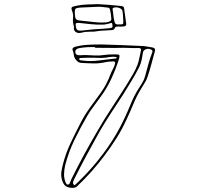

<svg xmlns="http://www.w3.org/2000/svg" viewBox="-20 -842 1040 928"><path d="M454 -822Q511 -819 565 -813Q580 -812 580 -800Q582 -782 585 -764Q588 -746 590 -727Q592 -714 574 -714Q570 -714 565 -713.5Q560 -713 555 -714Q548 -714 542.5 -713Q537 -712 534 -705Q532 -699 525.5 -697.5Q519 -696 512 -696Q504 -696 495.5 -695Q487 -694 479 -694Q463 -694 448 -691Q433 -688 418 -689Q407 -689 396 -688Q385 -687 374 -684Q358 -680 347.5 -686.5Q337 -693 337 -706Q338 -711 337 -715Q336 -719 335 -723Q331 -738 333 -753.5Q335 -769 330 -785Q323 -802 327 -806.5Q331 -811 354 -815Q379 -820 404.5 -820.5Q430 -821 454 -822ZM449 -809Q432 -808 414.5 -807.5Q397 -807 380 -806Q350 -805 345 -799.5Q340 -794 342 -770Q343 -767 343 -764Q343 -761 344 -757Q347 -744 365 -743Q385 -741 406 -738.5Q427 -736 448 -734Q471 -732 494 -734Q503 -735 511 -739Q519 -743 518 -752Q517 -773 512 -794Q511 -806 495 -806Q484 -807 472.5 -808.5Q461 -810 449 -809ZM576 -739Q575 -753 574.5 -765Q574 -777 572 -788Q571 -797 559 -802.5Q547 -808 534 -806Q523 -804 524 -797Q525 -790 526 -785Q528 -760 533 -738Q536 -728 541 -725.5Q546 -723 563 -724Q575 -724 575.5 -729.5Q576 -735 576 -739ZM346 -721Q347 -702 354 -697Q361 -692 383 -695Q407 -698 430.5 -700Q454 -702 478 -703Q486 -704 495 -704.5Q504 -705 512 -706Q524 -708 524 -714Q524 -720 523 -725Q521 -733 516.5 -731Q512 -729 507 -728Q500 -727 493 -725Q486 -723 478 -723Q449 -722 421 -725Q393 -728 364 -731Q343 -734 346 -721ZM474 -627Q521 -626 567.5 -624Q614 -622 660 -620Q674 -620 688 -617.5Q702 -615 715 -613Q733 -610 729 -596Q720 -564 711.5 -531.5Q703 -499 692 -467Q687 -453 678.5 -440Q670 -427 662 -413Q640 -377 624.5 -339Q609 -301 591 -263Q570 -217 543 -174Q516 -131 484 -89Q455 -50 422 -13Q389 24 352 59Q344 67 326 66Q301 64 292 52.5Q283 41 279 25Q274 6 277 -13Q280 -32 285 -51Q298 -101 320 -148Q342 -195 366 -241Q386 -282 413.5 -320Q441 -358 468 -395Q483 -416 494.5 -438.5Q506 -461 514 -483Q519 -496 526 -508.5Q533 -521 536 -534Q539 -547 525 -545Q509 -545 492 -542Q463 -535 433 -535.5Q403 -536 373 -538Q357 -539 347 -553Q338 -564 337 -575.5Q336 -587 332 -597Q325 -612 347 -617Q375 -624 403.5 -625.5Q432 -627 460 -627ZM440 -611V-614Q421 -615 403 -614Q385 -613 366 -610Q357 -609 350.5 -604.5Q344 -600 344 -591Q345 -573 368 -575Q392 -577 415.5 -575Q439 -573 462 -574Q479 -576 494.5 -577.5Q510 -579 526 -579Q552 -580 556 -576.5Q560 -573 554 -553Q538 -504 516.5 -458Q495 -412 462 -368Q447 -347 431.5 -326.5Q416 -306 403 -284Q369 -226 340 -166Q311 -106 295 -43Q290 -21 289.5 -0.5Q289 20 298 42Q300 44 301.5 47Q303 50 307 50Q312 50 314.5 47.5Q317 45 318 41Q320 38 321 34Q322 30 324 26Q353 -33 385 -92Q417 -151 451 -209Q485 -268 522.5 -324.5Q560 -381 596 -439Q610 -462 623 -484Q636 -506 645 -530Q651 -547 654 -564Q657 -581 661 -597Q665 -610 649 -610Q632 -609 614 -610Q596 -611 578 -611Q544 -610 509.5 -610.5Q475 -611 440 -611ZM340 54Q356 40 370.5 25Q385 10 399 -4Q456 -65 502 -131.5Q548 -198 581 -269Q598 -305 613 -342Q628 -379 650 -414Q659 -428 668 -442.5Q677 -457 681 -473Q689 -502 697 -531.5Q705 -561 716 -589Q717 -592 717 -595Q717 -598 713 -601Q700 -609 686.5 -604.5Q673 -600 671 -588Q668 -570 664.5 -552.5Q661 -535 653 -518Q636 -485 616.5 -452.5Q597 -420 577 -388Q547 -342 516.5 -295.5Q486 -249 459 -202Q427 -145 396.5 -88Q366 -31 337 27Q334 34 333 40.5Q332 47 340 54ZM430 -563Q417 -563 403 -563Q389 -563 375 -562Q371 -562 367 -561.5Q363 -561 363 -556Q363 -552 367 -551Q371 -550 375 -550Q416 -544 456.5 -549.5Q497 -555 537 -559Q544 -559 544 -564Q543 -567 536 -567Q529 -568 521.5 -567.5Q514 -567 507 -566Q488 -562 468.5 -562Q449 -562 430 -563Z"/></svg>

Font: Rock 3D
Style: Regular
Weight: 400
Version: Version 1.000